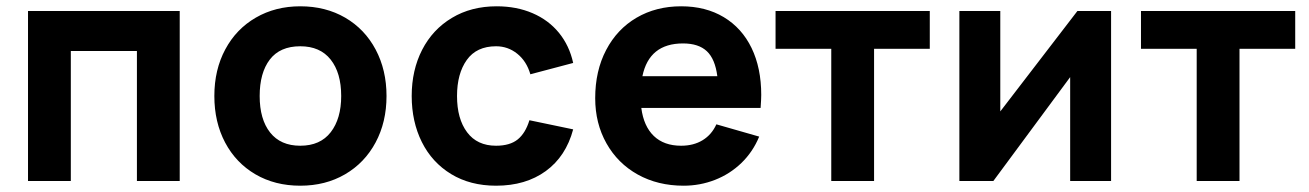

<svg xmlns="http://www.w3.org/2000/svg" viewBox="-20 -575 4160 610"><path d="M205 0H69V-540H551V0H415V-413H205Z M661 -270Q661 -353.5 695.8 -418.2Q730.5 -483 792.8 -519Q855 -555 934 -555Q1014.5 -555 1076.8 -518.8Q1139 -482.5 1173.5 -417.5Q1208 -352.5 1208 -270Q1208 -187 1173.2 -122.2Q1138.5 -57.5 1076.2 -21.2Q1014 15 934 15Q853.5 15 791.5 -21.2Q729.5 -57.5 695.2 -122.2Q661 -187 661 -270ZM1064 -270Q1064 -343.5 1030.5 -385.8Q997 -428 934 -428Q869.5 -428 837.2 -385.8Q805 -343.5 805 -270Q805 -196 838.2 -154Q871.5 -112 934 -112Q997.5 -112 1030.8 -155Q1064 -198 1064 -270Z M1288 -270Q1288 -352 1321.2 -416.8Q1354.5 -481.5 1415.8 -518.2Q1477 -555 1558 -555Q1621 -555 1671.8 -533.2Q1722.5 -511.5 1755.8 -470.8Q1789 -430 1801 -375L1665 -339Q1653 -380.5 1623.5 -404.2Q1594 -428 1556 -428Q1494 -428 1463 -384.5Q1432 -341 1432 -270Q1432 -197.5 1464 -154.8Q1496 -112 1556 -112Q1600 -112 1624.8 -132Q1649.5 -152 1662 -193L1801 -164Q1778 -78 1714 -31.5Q1650 15 1556 15Q1474 15 1413.2 -22Q1352.5 -59 1320.2 -123.8Q1288 -188.5 1288 -270Z M2017.5 -232Q2025 -174 2057.2 -143Q2089.5 -112 2144 -112Q2183.5 -112 2212.2 -129.5Q2241 -147 2256 -180L2392 -141Q2372 -92.5 2335.5 -57.2Q2299 -22 2251.5 -3.5Q2204 15 2152 15Q2070 15 2006.2 -20.5Q1942.5 -56 1906.8 -119.5Q1871 -183 1871 -263Q1871 -350 1905.8 -416.2Q1940.5 -482.5 2002.5 -518.8Q2064.5 -555 2144 -555Q2222 -555 2279.5 -520.5Q2337 -486 2367.8 -422.5Q2398.5 -359 2398.5 -273.5Q2398.5 -260 2396.5 -232ZM2021 -333H2259Q2252 -387.5 2225.8 -412.2Q2199.5 -437 2150 -437Q2042.5 -437 2021 -333Z M2757 0H2621V-420H2444V-540H2934V-420H2757Z M3403 -540H3510V0H3380V-330L3136 0H3028V-540H3158V-221Z M3918 0H3782V-420H3605V-540H4095V-420H3918Z"/></svg>

Font: Hauora ExtraBold
Style: Regular
Weight: 800
Designer: Wayne Shih
Foundry: WCYS
Version: Version 1.001